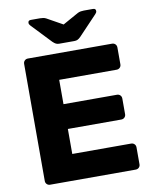

<svg xmlns="http://www.w3.org/2000/svg" viewBox="-97 -977 833 1049"><g transform="rotate(-10 319.5 -452.5)"><path d="M94.8 0Q84.1 0 76.9 -7.2Q69.6 -14.5 69.6 -25.1V-674.5Q69.6 -685.5 76.9 -692.8Q84.1 -700 94.8 -700H561.6Q572.6 -700 579.9 -692.8Q587.1 -685.5 587.1 -674.5V-580.8Q587.1 -570.1 579.9 -562.9Q572.6 -555.6 561.6 -555.6H243.2V-420.6H539.6Q550.6 -420.6 557.9 -413.4Q565.1 -406.1 565.1 -395.1V-308.3Q565.1 -297.6 557.9 -290.4Q550.6 -283.1 539.6 -283.1H243.2V-144.4H569.6Q580.6 -144.4 587.9 -137.1Q595.1 -129.9 595.1 -118.9V-25.1Q595.1 -14.5 587.9 -7.2Q580.6 0 569.6 0ZM277.3 -750Q267.8 -750 260.1 -753.6Q252.5 -757.1 242.1 -767.1L139.5 -875.2Q131.9 -882.9 131.9 -890.9Q131.9 -905 147.1 -905H197.9Q206.4 -905 215.4 -903.6Q224.5 -902.2 232.2 -898L319.7 -849.2L407.2 -898Q415.6 -902.2 424.4 -903.6Q433.1 -905 441.6 -905H492.4Q507.6 -905 507.6 -890.9Q507.6 -882.9 500 -875.2L397.4 -767.1Q387.4 -757.1 379.7 -753.6Q372.1 -750 362.2 -750Z"/></g></svg>

Font: Rubik Light
Style: Regular
Weight: 300
Designer: Hubert and Fischer
Foundry: Hubert and Fischer
Version: Version 2.300;gftools[0.9.30]